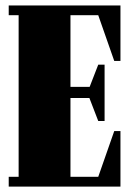

<svg xmlns="http://www.w3.org/2000/svg" viewBox="-20 -689 477 709"><path d="M424.8 -205.1V0H12.2V-36.1H48.8V-632.8H12.2V-668.9H424.8V-463.9H401.9L342.8 -632.8H240.2V-368.2H311L342.8 -450.2H366.2V-242.2H342.8L310.1 -327.1H240.2V-36.1H342.8L401.9 -205.1Z"/></svg>

Font: Lletraferida
Style: Heavy
Weight: 900
Designer: Josep Patau Bellart
Foundry: Josep Patau Bellart
Version: Version 1.000